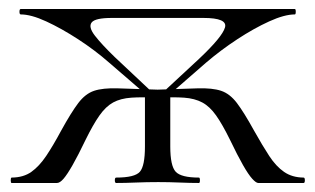

<svg xmlns="http://www.w3.org/2000/svg" viewBox="-20 -406 699 426"><path d="M310.2 -191 222.2 -267Q190.2 -295 153.2 -319Q116.2 -343 82.6 -358.5Q49 -374 26 -374Q23.2 -374 23.2 -380Q23.2 -386 26 -386H634.2Q636.2 -386 636.2 -380Q636.2 -374 634.2 -374Q611.2 -374 577.2 -358.5Q543.2 -343 506.6 -319Q470 -295 437.2 -267L350 -191L338.2 -198L421.6 -275.4Q473.2 -324 479.2 -345.1Q485.2 -366.2 431.2 -366.2H228.2Q191.2 -366.2 183.4 -356.2Q175.6 -346.2 190.6 -326.8Q205.6 -307.4 234.6 -279.4L321.2 -198ZM5.8 0Q3.8 0 3.8 -6Q3.8 -12 5.8 -12Q32 -12.2 49.5 -24.6Q67 -37 82.4 -59.9Q97.8 -82.8 115.6 -116Q138.2 -157 153.8 -177.5Q169.4 -198 188.7 -204.5Q208 -211 241 -210Q274 -209 332.2 -207L331.2 -189Q295.4 -191 271.4 -189.3Q247.4 -187.6 231.1 -178.7Q214.8 -169.8 200.7 -149.8Q186.6 -129.8 170 -96Q153.2 -61 141.1 -39.8Q129 -18.6 120.9 -9.3Q112.8 0 106.4 0ZM237.8 0Q234.8 0 234.8 -6Q234.8 -12 237.8 -12Q279.2 -12 290.4 -25Q301.6 -38 301.6 -81V-198H357.8V-81Q357.8 -38 369.8 -25Q381.8 -12 421.4 -12Q423.6 -12 423.6 -6Q423.6 0 421.4 0Q402 0 378.5 -1Q355 -2 331.2 -2Q305.6 -2 281.5 -1Q257.4 0 237.8 0ZM553 0Q548.2 0 539.7 -9.3Q531.2 -18.6 519.1 -39.8Q507 -61 490.2 -96Q473.6 -129.8 459.5 -149.8Q445.4 -169.8 428.7 -178.7Q412 -187.6 388.4 -189.3Q364.8 -191 328.2 -189L327.2 -207Q385.4 -209 418.4 -210Q451.4 -211 470.7 -204.5Q490 -198 505.6 -177.5Q521.2 -157 543.8 -116Q562.4 -82.8 577.4 -59.9Q592.4 -37 610.3 -24.6Q628.2 -12.2 653.6 -12Q656.4 -12 656.4 -6Q656.4 0 653.6 0Z"/></svg>

Font: Cormorant Garamond Light
Style: Regular
Weight: 300
Designer: Christian Thalmann (Catharsis Fonts)
Foundry: Catharsis Fonts
Version: Version 4.001